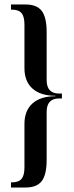

<svg xmlns="http://www.w3.org/2000/svg" viewBox="-20 -785 328 856"><path d="M243 -346Q188 -346 188 -286V-72Q188 -6 166 22.5Q144 51 94 51H29V28H33Q63 28 76 12.5Q89 -3 89 -38V-232Q89 -292 125 -324Q161 -356 227 -356V-358Q161 -358 125 -390Q89 -422 89 -481V-676Q89 -711 76 -726.5Q63 -742 33 -742H29V-765H94Q144 -765 166 -736.5Q188 -708 188 -642V-428Q188 -368 243 -368H256V-346Z"/></svg>

Font: Moniqa Narrow Heading
Style: Bold
Weight: 700
Width: 4
Designer: Rajesh Rajput
Foundry: Rajesh Rajput
Version: Version 1.000